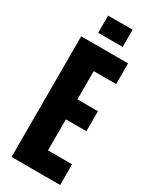

<svg xmlns="http://www.w3.org/2000/svg" viewBox="-219 -912 774 965"><g transform="rotate(30 167.5 -429.0)"><path d="M36 0V-700H308V-580H178V-416H297V-300H178V-120H318V0ZM101 -758V-858H243V-758Z"/></g></svg>

Font: Tektur Condensed SemiBold
Style: Regular
Weight: 600
Width: 3
Designer: Adam Jagosz
Foundry: Adam Jagosz
Version: Version 1.005;gftools[0.9.30]